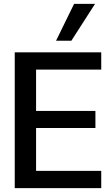

<svg xmlns="http://www.w3.org/2000/svg" viewBox="-20 -970 579 990"><path d="M56 0V-700H502V-611H166V-398H472V-310H166V-89H502V0ZM269 -760 362 -950H470L348 -760Z"/></svg>

Font: HostGroteskMedium
Style: Regular
Weight: 500
Designer: Doukan Karapınar based on Poppins by Indian Type Foundry, Jonny Pinhorn
Foundry: Element Type
Version: Version 1.001; ttfautohint (v1.8.4.7-5d5b)